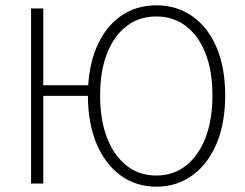

<svg xmlns="http://www.w3.org/2000/svg" viewBox="-20 -691 923 723"><path d="M97 0V-659H143V-370H334V-330H143V0ZM569 12Q492 12 434 -30.5Q376 -73 343.5 -150Q311 -227 311 -332Q311 -436 343.5 -512.5Q376 -589 434 -630Q492 -671 569 -671Q645 -671 704 -630Q763 -589 795.5 -512.5Q828 -436 828 -332Q828 -227 795.5 -150Q763 -73 704 -30.5Q645 12 569 12ZM569 -30Q633 -30 680.5 -67.5Q728 -105 754 -172.5Q780 -240 780 -332Q780 -423 754 -489.5Q728 -556 680.5 -592.5Q633 -629 569 -629Q504 -629 456.5 -592.5Q409 -556 383 -489.5Q357 -423 357 -332Q357 -240 383 -172.5Q409 -105 456.5 -67.5Q504 -30 569 -30Z"/></svg>

Font: Source Sans 3 Light
Style: Regular
Weight: 300
Designer: Paul D. Hunt
Foundry: Adobe
Version: Version 3.052;hotconv 1.1.0;makeotfexe 2.6.0